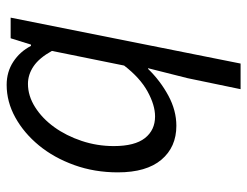

<svg xmlns="http://www.w3.org/2000/svg" viewBox="-103 -435 743 577"><g transform="rotate(-90 268.5 -146.5)"><path d="M322 46 352 -73H350Q314 -36 269.5 -12Q225 12 179 12Q115 12 77 -33Q39 -78 39 -164Q39 -234 61 -295Q83 -356 120 -401Q157 -446 204 -472Q251 -498 302 -498Q341 -498 371.5 -478Q402 -458 419 -425H423L442 -486H504L366 205H289ZM207 -52Q241 -52 282 -74.5Q323 -97 360 -145L404 -362Q383 -400 358 -417Q333 -434 305 -434Q269 -434 235 -412.5Q201 -391 175 -355Q149 -319 133.5 -272.5Q118 -226 118 -176Q118 -113 142 -82.5Q166 -52 207 -52Z"/></g></svg>

Font: TypoPRO Source Sans Pro
Style: Italic
Weight: 400
Italic angle: -11°
Designer: Paul D. Hunt
Foundry: Adobe Systems Incorporated
Version: Version 1.075;PS 2.000;hotconv 1.0.86;makeotf.lib2.5.63406